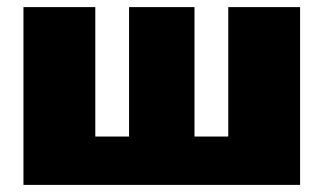

<svg xmlns="http://www.w3.org/2000/svg" viewBox="-20 -520 910 540"><path d="M824 -500V0H46V-500H248V-136H343V-500H527V-136H622V-500Z"/></svg>

Font: Exo 2.0 Black
Style: Regular
Weight: 900
Designer: Natanael Gama
Version: Version 1.001;PS 001.001;hotconv 1.0.70;makeotf.lib2.5.58329